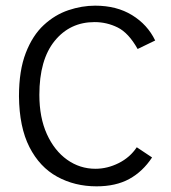

<svg xmlns="http://www.w3.org/2000/svg" viewBox="-20 -648 603 678"><path d="M321 10Q244 10 182 -24Q120 -58 84 -128.5Q48 -199 47 -308Q47 -399 71 -461Q95 -523 134.5 -559.5Q174 -596 221.5 -612Q269 -628 316 -628Q392 -628 446.5 -594.5Q501 -561 528 -505L466 -475Q434 -532 395.5 -551Q357 -570 314 -570Q227 -570 173 -503.5Q119 -437 119 -313Q119 -233 145.5 -174.5Q172 -116 217 -84Q262 -52 317 -52Q359 -52 399 -72Q439 -92 463 -128L517 -92Q484 -42 436.5 -16Q389 10 321 10Z"/></svg>

Font: Inconsolata SemiExpanded Thin
Style: Regular
Weight: 100
Width: 6
Monospace: yes
Designer: Raph Levien, Cyreal, Brenton Simpson
Foundry: Raph Levien, Cyreal, Google
Version: Version 3.100; ttfautohint (v1.8.4.7-5d5b)